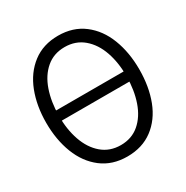

<svg xmlns="http://www.w3.org/2000/svg" viewBox="-170 -876 999 1032"><g transform="rotate(-30 329.0 -359.5)"><path d="M94.3 -328.7V-391.3H565V-328.7ZM328.7 15Q236 15 170.8 -35Q105.7 -85 72.8 -170Q40 -255 40 -360Q40 -464.7 72.8 -549.7Q105.7 -634.7 170.8 -684.5Q236 -734.3 328.7 -734.3Q421.3 -734.3 486.5 -684.5Q551.7 -634.7 584.5 -549.7Q617.3 -464.7 617.3 -360Q617.3 -252.3 584.7 -167.5Q552 -82.7 486.8 -33.8Q421.7 15 328.7 15ZM328.7 -55.7Q396.5 -55.7 443.8 -96.2Q491 -136.7 514.8 -205.7Q538.7 -274.7 539.3 -360Q540 -444.7 516.2 -513.7Q492.3 -582.7 444.4 -623.2Q396.5 -663.7 328.7 -663.7Q260.8 -663.7 213.6 -623.3Q166.3 -583 142.5 -514.2Q118.7 -445.3 118 -360Q117.3 -275.3 141.3 -206.2Q165.3 -137 213.1 -96.3Q260.8 -55.7 328.7 -55.7Z"/></g></svg>

Font: Manrope
Style: Regular
Weight: 400
Designer: Mikhail Sharanda
Foundry: Mikhail Sharanda
Version: Version 4.503